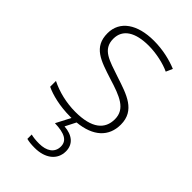

<svg xmlns="http://www.w3.org/2000/svg" viewBox="-236 -617 935 935"><g transform="rotate(45 231.0 -150.0)"><path d="M319 144C319 95 284 67 228 63L256 8C361 -2 416 -55 416 -137C416 -235 332 -260 241 -290C156 -319 94 -333 94 -407C94 -472 149 -505 240 -505C292 -505 350 -492 388 -474L403 -508C359 -526 304 -540 241 -540C127 -540 55 -490 55 -406C55 -310 127 -289 223 -258C314 -230 377 -206 377 -135C377 -67 329 -24 215 -24C153 -24 92 -39 42 -64V-24C80 -6 141 10 214 10C217 10 220 10 223 10L184 85C251 87 285 104 285 145C285 188 250 210 200 210C176 210 159 208 143 204V234C158 238 175 240 199 240C271 240 319 203 319 144Z"/></g></svg>

Font: Noto Sans Meetei Mayek ExtraLight
Style: Regular
Weight: 200
Designer: Monotype Design Team and Neelakash Kshetrimayum
Foundry: Monotype Imaging Inc.
Version: Version 2.002